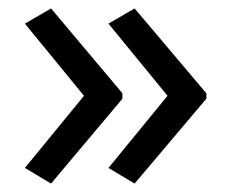

<svg xmlns="http://www.w3.org/2000/svg" viewBox="-20 -491 549 455"><path d="M270 -257 101 -56 39 -93 179 -264 39 -435 101 -471 270 -270ZM469 -257 299 -56 237 -93 377 -264 237 -435 299 -471 469 -270Z"/></svg>

Font: Noto Sans Khmer
Style: Regular
Weight: 400
Designer: Danh Hong and the Monotype Design Team
Foundry: Monotype Imaging Inc.
Version: Version 1.900